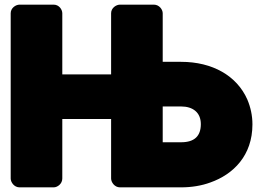

<svg xmlns="http://www.w3.org/2000/svg" viewBox="-20 -768 1106 826"><path d="M248 -448V-711C248 -727 234 -748 211 -748H64C48 -748 26 -734 26 -711V0C26 16 41 38 64 38H211C227 38 248 23 248 0V-256H458V0C458 16 473 38 496 38H759C804 38 847 31 885 17C984 -18 1066 -99 1066 -233C1066 -271 1058 -307 1044 -340C999 -442 894 -502 759 -502H680V-711C680 -727 665 -748 642 -748H496C480 -748 458 -734 458 -711V-448ZM844 -234C844 -183 817 -156 759 -156H680V-310H759C810 -310 844 -284 844 -234Z"/></svg>

Font: Asimov Print
Style: E
Weight: 500
Designer: Google
Version: Version 2.000980; 2014